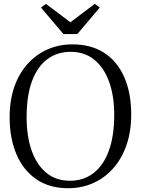

<svg xmlns="http://www.w3.org/2000/svg" viewBox="-20 -986 746 1017"><path d="M346 11Q243.5 12 173.2 -36Q103 -84 67 -169.2Q31 -254.5 31 -364.5Q31 -455.5 56.2 -527Q81.5 -598.5 127 -648.5Q172.5 -698.5 233 -724.8Q293.5 -751 363 -751Q464 -751 533.5 -705Q603 -659 639 -575.5Q675 -492 675 -379.5Q675 -289.5 650 -217.5Q625 -145.5 580 -94.8Q535 -44 475.2 -17Q415.5 10 346 11ZM351 -28.5Q421 -28.5 473.5 -67.8Q526 -107 555.5 -185Q585 -263 585 -379.5Q585 -476.5 558.5 -551.2Q532 -626 480.5 -668.8Q429 -711.5 354 -711.5Q284 -711.5 231.8 -673.2Q179.5 -635 150.2 -558.2Q121 -481.5 121 -364.5Q121 -264.5 147.5 -189Q174 -113.5 225 -71Q276 -28.5 351 -28.5ZM316 -805.5 197 -946 223.5 -965.5 353 -868 482 -965.5 508.5 -946 389.5 -805.5Z"/></svg>

Font: Merriweather 60pt Light
Style: Regular
Weight: 300
Version: Version 2.100